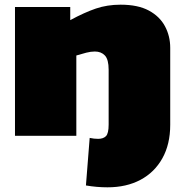

<svg xmlns="http://www.w3.org/2000/svg" viewBox="-20 -580 790 820"><path d="M707 -47Q707 36 673.5 96Q640 156 580 188Q520 220 439 220Q393 220 347 212L363 9Q372 11 381.5 12Q391 13 399 13Q421 13 432.5 1.5Q444 -10 444 -48V-282Q444 -326 428 -343Q412 -360 385 -360Q368 -360 348.5 -355Q329 -350 306 -343V0H44V-550H280V-494Q341 -527 389.5 -543.5Q438 -560 495 -560Q569 -560 615.5 -535Q662 -510 684.5 -468Q707 -426 707 -376Z"/></svg>

Font: Georama Expanded Black
Style: Regular
Weight: 900
Width: 7
Designer: Jean-Baptiste Levee
Foundry: Production Type
Version: Version 1.000